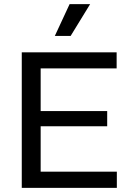

<svg xmlns="http://www.w3.org/2000/svg" viewBox="-20 -915 628 935"><path d="M86 0V-660H178V0ZM133 0V-79H549V0ZM133 -300V-374H502V-300ZM133 -582V-660H548V-582ZM324 -740H247L319 -895H419Z"/></svg>

Font: Bricolage Grotesque 96pt ExtraBold
Style: Regular
Weight: 400
Version: Version 1.001;gftools[0.9.33.dev8+g029e19f]